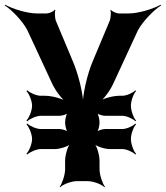

<svg xmlns="http://www.w3.org/2000/svg" viewBox="-62 -768 703 814"><path d="M244 -515 174 -682C171 -692 169 -717 173 -725L170 -727C166 -719 145 -711 136 -711H95C52 -711 -10 -731 -40 -748L-42 -745C-13 -727 33 -680 54 -640L157 -418C171 -386 201 -346 222 -332L224 -336C202 -350 159 -362 128 -362H111C93 -362 65 -374 54 -385L50 -382C61 -371 74 -340 74 -320C74 -299 61 -268 50 -257L54 -254C65 -265 93 -277 111 -277H190C201 -277 221 -283 228 -290L226 -292C219 -285 214 -262 214 -249C214 -236 219 -213 226 -206L228 -208C221 -215 201 -221 190 -221H111C93 -221 65 -233 54 -244L50 -241C61 -230 74 -199 74 -179C74 -158 61 -127 50 -116L54 -113C65 -124 93 -136 111 -136H171C191 -136 228 -147 240 -160L238 -162C225 -150 214 -110 214 -86V-50C214 -26 201 11 191 24L193 26C204 14 240 0 264 0H310C334 0 370 14 381 26L383 24C373 11 360 -26 360 -50V-86C360 -110 349 -150 336 -162L334 -160C346 -147 383 -136 403 -136H457C474 -136 501 -124 512 -113L515 -116C504 -127 493 -158 493 -179C493 -199 504 -230 515 -241L512 -244C501 -233 474 -221 457 -221H384C373 -221 353 -215 346 -208L348 -206C355 -213 360 -236 360 -249C360 -262 355 -285 348 -292L346 -290C353 -283 373 -277 384 -277H457C474 -277 501 -265 512 -254L515 -257C504 -268 493 -299 493 -320C493 -340 504 -371 515 -382L512 -385C501 -374 474 -362 457 -362H445C417 -362 376 -351 358 -338L360 -335C378 -348 405 -384 418 -413L523 -640C545 -680 592 -727 621 -745L619 -748C589 -731 526 -711 484 -711H442C433 -711 412 -719 408 -727L406 -725C410 -717 407 -692 404 -682L334 -515C307 -454 288 -365 288 -315H292C292 -365 271 -454 244 -515Z"/></svg>

Font: Asimov
Style: EdgeNar
Weight: 500
Designer: Google
Version: Version 2.000980: 2014